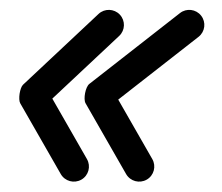

<svg xmlns="http://www.w3.org/2000/svg" viewBox="-20 -455 442 382"><path d="M380.2 -423.8C370 -436.9 351.1 -439.2 338.1 -429C278 -382 217.9 -335.1 157.8 -288.1C153.9 -285.1 150.8 -277.6 149.3 -269.8C147.8 -261.9 147.8 -253.8 150.2 -249.6C177.1 -202.6 204 -155.7 230.9 -108.7C239.2 -94.3 257.5 -89.4 271.9 -97.6C286.3 -105.8 291.2 -124.2 283 -138.5C256.1 -185.5 229.2 -232.4 202.3 -279.4C199.9 -283.6 196.1 -272.5 193.8 -261C191.6 -249.6 190.9 -237.8 194.7 -240.8C254.8 -287.8 314.9 -334.7 375 -381.7C388.1 -391.9 390.4 -410.8 380.2 -423.8ZM176 -427.2C176 -427.2 176 -427.2 176 -427.2C125.9 -380.3 75.8 -333.3 25.8 -286.4C22.6 -283.4 20.2 -276.1 19 -268.6C17.9 -261 18.1 -253.3 20.2 -249.6C47.1 -202.6 74 -155.7 100.9 -108.7C109.2 -94.3 127.5 -89.4 141.9 -97.6C156.3 -105.8 161.2 -124.2 153 -138.5C153 -138.5 153 -138.5 153 -138.5C126.1 -185.5 99.2 -232.4 72.3 -279.4C70.2 -283.1 67.2 -272.5 65.6 -261.6C63.9 -250.7 63.6 -239.6 66.8 -242.6C116.9 -289.5 167 -336.5 217.1 -383.5C229.2 -394.8 229.8 -413.8 218.4 -425.9C207.1 -437.9 188.1 -438.6 176 -427.2Z"/></svg>

Font: FRB American Cursive
Style: Bold Italic
Weight: 700
Italic angle: -25°
Version: Version 2.0;Modular Font Editor K font №1